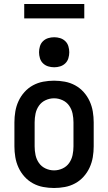

<svg xmlns="http://www.w3.org/2000/svg" viewBox="-20 -931 540 959"><path d="M250 8Q223 8 196 3Q169 -2 145 -15Q121 -28 102.5 -48.5Q84 -69 72.5 -94Q61 -119 56.5 -146Q52 -173 52 -200V-320Q52 -347 56.5 -374Q61 -401 72.5 -426Q84 -451 102.5 -471.5Q121 -492 145 -505Q169 -518 196 -523Q223 -528 250 -528Q277 -528 304 -523Q331 -518 355 -505Q379 -492 397.5 -471.5Q416 -451 427.5 -426Q439 -401 443.5 -374Q448 -347 448 -320V-200Q448 -173 443.5 -146Q439 -119 427.5 -94Q416 -69 397.5 -48.5Q379 -28 355 -15Q331 -2 304 3Q277 8 250 8ZM250 -80Q272 -80 292.5 -89.5Q313 -99 325.5 -117Q338 -135 342.5 -156.5Q347 -178 347 -200V-320Q347 -342 342.5 -363.5Q338 -385 325.5 -403Q313 -421 292.5 -430.5Q272 -440 250 -440Q228 -440 207.5 -430.5Q187 -421 174.5 -403Q162 -385 157.5 -363.5Q153 -342 153 -320V-200Q153 -178 157.5 -156.5Q162 -135 174.5 -117Q187 -99 207.5 -89.5Q228 -80 250 -80ZM251 -595Q235 -595 220.5 -599.5Q206 -604 195 -614.5Q184 -625 179.5 -640Q175 -655 175 -670Q175 -685 179.5 -700Q184 -715 195 -725.5Q206 -736 220.5 -740.5Q235 -745 251 -745Q266 -745 280.5 -740.5Q295 -736 306 -725.5Q317 -715 321.5 -700Q326 -685 326 -670Q326 -655 321.5 -640Q317 -625 306 -614.5Q295 -604 280.5 -599.5Q266 -595 251 -595ZM101 -839V-911H401V-839Z"/></svg>

Font: Iosevka Custom Semibold
Style: Regular
Weight: 600
Designer: Belleve Invis
Foundry: Belleve Invis
Version: Version 27.0.2; ttfautohint (v1.8.4)